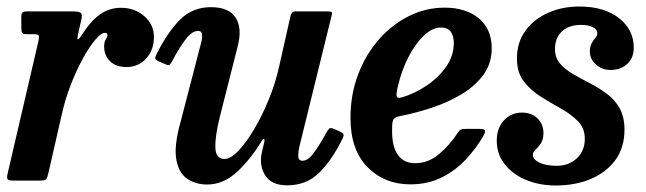

<svg xmlns="http://www.w3.org/2000/svg" viewBox="-20 -555 1984 590"><path d="M63.5 -520H202.5Q221 -520 227.2 -516Q233.5 -512 230.5 -497L221 -455Q216.5 -435 219.2 -434Q222 -433 234 -451.5Q258.5 -490 287 -510.5Q315.5 -531 352 -531Q394 -531 423.5 -505.2Q453 -479.5 453 -441.5Q453 -401 429 -375Q405 -349 369 -349Q336 -349 318 -367Q300 -385 300 -412Q300 -426 305 -433.8Q310 -441.5 310 -447.5Q310 -454 302.5 -454Q291 -454 273 -433Q255 -412 235.2 -376.2Q215.5 -340.5 198 -295.8Q180.5 -251 170 -204L128.5 -22.5Q125.5 -8.5 122 -4.2Q118.5 0 101 0H23Q5.5 0 3 -4.8Q0.5 -9.5 3.5 -22L97.5 -426Q101 -442 98.8 -446Q96.5 -450 80.5 -450H61.5Q50 -450 47.8 -454.5Q45.5 -459 45.5 -472.5V-503.5Q45.5 -513.5 49.2 -516.8Q53 -520 63.5 -520Z M461 -388.5Q495 -456.5 533.5 -494.8Q572 -533 628 -533Q684 -533 704.5 -500.2Q725 -467.5 710 -411L655.5 -196Q641 -138 641.8 -102.2Q642.5 -66.5 670 -66.5Q688.5 -66.5 712.5 -91.5Q736.5 -116.5 761 -158Q785.5 -199.5 806 -249.5Q826.5 -299.5 837.5 -349.5L872.5 -505Q874.5 -512.5 877.5 -516.2Q880.5 -520 889.5 -520H984.5Q996 -520 998.8 -518.2Q1001.5 -516.5 999 -507L900 -104.5Q896.5 -90.5 896.5 -75.8Q896.5 -61 909.5 -61Q926.5 -61 944.5 -85.5Q962.5 -110 983.5 -148.5Q988.5 -157.5 992 -160.2Q995.5 -163 1004.5 -159.5L1024.5 -151Q1033 -147 1035.2 -143.2Q1037.5 -139.5 1032.5 -129Q1000.5 -63.5 961.2 -24.5Q922 14.5 862.5 14.5Q815.5 14.5 796 -14.5Q776.5 -43.5 784 -84L792 -118Q794 -127.5 791 -128.2Q788 -129 784 -121.5Q749 -64 707.5 -26Q666 12 616.5 12Q582.5 12 556.2 -5Q530 -22 522 -63.5Q514 -105 534.5 -179L594.5 -410Q597 -418 599.5 -429.8Q602 -441.5 600.5 -450.8Q599 -460 588.5 -460Q570.5 -460 551.2 -435.2Q532 -410.5 509.5 -368Q505 -359.5 501.5 -356.2Q498 -353 488.5 -357.5L466.5 -367Q457.5 -371 457 -375Q456.5 -379 461 -388.5Z M1057 -193Q1057 -264.5 1080.5 -326.2Q1104 -388 1144.5 -434Q1185 -480 1237 -505.8Q1289 -531.5 1346.5 -531.5Q1411.5 -531.5 1451.2 -498.8Q1491 -466 1491 -406.5Q1491 -359.5 1464.8 -324.2Q1438.5 -289 1396 -264Q1353.5 -239 1304 -223Q1254.5 -207 1208.5 -198Q1194.5 -195.5 1189.8 -189Q1185 -182.5 1185 -163.5Q1183 -108 1201.5 -80.8Q1220 -53.5 1255.5 -53.5Q1296 -53.5 1329.2 -81.5Q1362.5 -109.5 1387 -147.5Q1391.5 -154.5 1396.2 -156.8Q1401 -159 1413.5 -159H1450Q1466.5 -159 1469.8 -155.2Q1473 -151.5 1466 -138.5Q1444 -100 1412.2 -65.8Q1380.5 -31.5 1337.8 -10Q1295 11.5 1241 11.5Q1161.5 11.5 1109.2 -41.5Q1057 -94.5 1057 -193ZM1216 -256Q1256.5 -268.5 1292.5 -293Q1328.5 -317.5 1351.5 -350.8Q1374.5 -384 1374.5 -423Q1374.5 -444.5 1365.2 -457.5Q1356 -470.5 1334.5 -470.5Q1309.5 -470.5 1283.2 -446.2Q1257 -422 1235.2 -380Q1213.5 -338 1201.5 -285Q1197.5 -267.5 1199 -259.5Q1200.5 -251.5 1216 -256Z M1777 -127.5Q1777.5 -160.5 1756.2 -182.2Q1735 -204 1704 -221.2Q1673 -238.5 1641.8 -258Q1610.5 -277.5 1589.5 -305Q1568.5 -332.5 1568.5 -375Q1568.5 -425.5 1595 -461.2Q1621.5 -497 1665 -516Q1708.5 -535 1760 -535Q1837 -535 1882.2 -499.2Q1927.5 -463.5 1927.5 -409Q1927.5 -376.5 1907.2 -358.2Q1887 -340 1856 -340Q1829.5 -340 1811 -357Q1792.5 -374 1792.5 -397Q1793 -413.5 1798.5 -422.8Q1804 -432 1809.8 -438.8Q1815.5 -445.5 1815.5 -454Q1815.5 -465 1801.2 -471.8Q1787 -478.5 1766 -478.5Q1728 -478.5 1706.8 -458.5Q1685.5 -438.5 1685.5 -404.5Q1685.5 -377.5 1701 -359.5Q1716.5 -341.5 1740.8 -327.5Q1765 -313.5 1792.2 -299.5Q1819.5 -285.5 1844 -267.5Q1868.5 -249.5 1883.8 -222.8Q1899 -196 1899 -156.5Q1899 -101.5 1871 -63.2Q1843 -25 1795.2 -5Q1747.5 15 1688.5 15Q1637.5 15 1596.2 -2.2Q1555 -19.5 1530.8 -50.5Q1506.5 -81.5 1506.5 -123Q1506.5 -161 1528.5 -185Q1550.5 -209 1583.5 -209Q1613.5 -209 1631.8 -191.2Q1650 -173.5 1650 -146Q1649.5 -125 1641.5 -113.5Q1633.5 -102 1625.5 -94.8Q1617.5 -87.5 1617.5 -79Q1617.5 -65 1637.8 -55.2Q1658 -45.5 1690.5 -45.5Q1728 -45.5 1752.5 -68.5Q1777 -91.5 1777 -127.5Z"/></svg>

Font: Besley* Narrow Semi
Style: Italic
Weight: 600
Width: 4
Italic angle: -13°
Designer: Owen Earl
Foundry: indestructible type*
Version: Version 3.000; ttfautohint (v1.8.3)